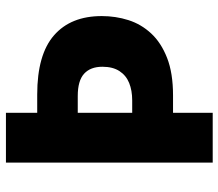

<svg xmlns="http://www.w3.org/2000/svg" viewBox="-66 -688 754 663"><g transform="rotate(-90 311.5 -357.0)"><path d="M587 -383Q587 -335 573 -291Q559 -247 527 -212.5Q495 -178 442.5 -157.5Q390 -137 313 -137H253V0H81V-714H253V-606H316Q454 -606 520.5 -548Q587 -490 587 -383ZM296 -278Q330 -278 356 -288.5Q382 -299 397 -322Q412 -345 412 -381Q412 -422 388 -444Q364 -466 311 -466H253V-278Z"/></g></svg>

Font: Noto Sans Syriac Eastern ExtraBold
Style: Regular
Weight: 800
Designer: Patrick Giasson and the Monotype Design Team
Foundry: Monotype Imaging Inc.
Version: Version 3.001